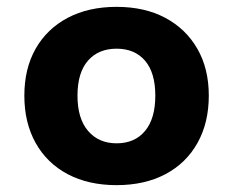

<svg xmlns="http://www.w3.org/2000/svg" viewBox="-20 -529 679 560"><path d="M320 11Q238 11 177.5 -21Q117 -53 84 -112Q51 -171 51 -250Q51 -329 84 -387Q117 -445 177.5 -477Q238 -509 320 -509Q402 -509 462 -477Q522 -445 555.5 -387Q589 -329 589 -250Q589 -171 556 -112Q523 -53 462.5 -21Q402 11 320 11ZM320 -111Q373 -111 403 -147Q433 -183 433 -250Q433 -317 403 -352Q373 -387 320 -387Q267 -387 236.5 -352Q206 -317 206 -250Q206 -183 237 -147Q268 -111 320 -111Z"/></svg>

Font: Nunito Sans 9pt ExtraBold
Style: Regular
Weight: 800
Version: Version 3.101;gftools[0.9.27]